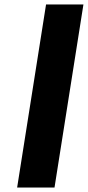

<svg xmlns="http://www.w3.org/2000/svg" viewBox="-20 -843 395 863"><path d="M57 0H225L355 -823H187Z"/></svg>

Font: Rabbid Highway Sign IV
Style: BdObl
Weight: 400
Foundry: Cannot Into Space Fonts
Version: Version 0.277